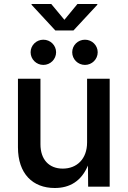

<svg xmlns="http://www.w3.org/2000/svg" viewBox="-20 -944 645 971"><path d="M256.8 6.8C333.5 6.8 391.6 -28.3 424.8 -106.9L425.8 0H534.7V-545.9H420.4V-223.6C420.4 -139.6 368.2 -91.3 297.4 -91.3C227.5 -91.3 184.6 -137.7 184.6 -214.4V-545.9H70.8V-199.2C70.8 -65.4 145.5 6.8 256.8 6.8ZM409.7 -615.7C445.3 -615.7 474.1 -644.5 474.1 -679.7C474.1 -714.8 445.3 -743.2 409.7 -743.2C374 -743.2 345.2 -714.8 345.2 -679.7C345.2 -644.5 374 -615.7 409.7 -615.7ZM199.2 -615.7C234.9 -615.7 263.7 -644.5 263.7 -679.7C263.7 -714.8 234.9 -743.2 199.2 -743.2C163.6 -743.2 134.8 -714.8 134.8 -679.7C134.8 -644.5 163.6 -615.7 199.2 -615.7ZM239.3 -923.8H139.6V-919.9L259.8 -790H351.6L472.2 -919.9V-923.8H371.6L305.7 -843.8Z"/></svg>

Font: Raveo Medium
Style: Regular
Weight: 500
Designer: Jakub Foglar, Rasmus Andersson (Inter)
Foundry: Jakubfoglar.com
Version: Version 1.100;Glyphs 3.2.3 (3260)